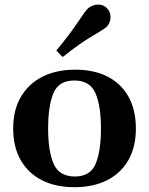

<svg xmlns="http://www.w3.org/2000/svg" viewBox="-20 -797 646 832"><path d="M37.1 -240.2Q37.1 -320.3 70.6 -377.4Q104 -434.6 164.3 -464.8Q224.6 -495.1 306.2 -495.1Q387.7 -495.1 446.5 -464.8Q505.4 -434.6 537.1 -377.4Q568.8 -320.3 568.8 -240.2Q568.8 -160.2 536.4 -103.3Q503.9 -46.4 444.1 -16.1Q384.3 14.2 302.7 14.2Q220.7 14.2 161.4 -16.1Q102.1 -46.4 69.6 -103.3Q37.1 -160.2 37.1 -240.2ZM188.5 -240.2Q188.5 -142.1 212.4 -87.2Q236.3 -32.2 304.2 -32.2Q371.6 -32.2 394.5 -87.2Q417.5 -142.1 417.5 -240.2Q417.5 -338.4 393.6 -393.3Q369.6 -448.2 302.2 -448.2Q234.4 -448.2 211.4 -393.1Q188.5 -337.9 188.5 -240.2ZM251.5 -549.8 224.1 -578.1Q281.7 -647.5 315.4 -698.2Q349.1 -749 360.4 -759.8Q368.2 -767.1 380.4 -772.2Q392.6 -777.3 405.8 -777.3Q416.5 -777.3 426.3 -773.4Q436 -769.5 443.8 -761.2Q452.1 -752.4 455.6 -742.7Q459 -732.9 459 -722.7Q459 -710.4 454.3 -699.2Q449.7 -688 442.4 -681.2Q431.2 -670.4 378.7 -639.9Q326.2 -609.4 251.5 -549.8Z"/></svg>

Font: Gelasio SemiBold
Style: Regular
Weight: 600
Designer: Eben Sorkin
Foundry: Eben Sorkin
Version: Version 1.008